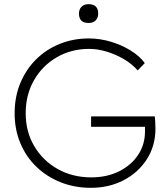

<svg xmlns="http://www.w3.org/2000/svg" viewBox="-20 -889 802 919"><path d="M415 10Q337 10 270.5 -16.5Q204 -43 154.5 -90.5Q105 -138 77.5 -203.5Q50 -269 50 -347Q50 -425 77 -490.5Q104 -556 152 -604Q200 -652 265 -678.5Q330 -705 405 -705Q458 -705 510 -689.5Q562 -674 605 -647.5Q648 -621 673 -587L639 -552Q613 -582 574.5 -605Q536 -628 492 -641.5Q448 -655 407 -655Q321 -655 252 -615Q183 -575 143 -505.5Q103 -436 103 -347Q103 -258 144.5 -188.5Q186 -119 257 -79.5Q328 -40 417 -40Q492 -40 550 -69Q608 -98 641 -147.5Q674 -197 674 -260V-282H416V-332H721Q722 -324 723 -305.5Q724 -287 724 -273Q724 -191 683 -127Q642 -63 572 -26.5Q502 10 415 10ZM404 -779Q358 -779 358 -824Q358 -844 370 -856.5Q382 -869 404 -869Q450 -869 450 -824Q450 -804 438 -791.5Q426 -779 404 -779Z"/></svg>

Font: Lexend ExtraLight
Style: Regular
Weight: 200
Designer: Bonnie Shaver-Troup, Thomas Jockin
Foundry: Lexend
Version: Version 1.007; ttfautohint (v1.8.3)